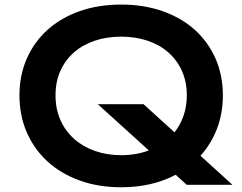

<svg xmlns="http://www.w3.org/2000/svg" viewBox="-20 -793 1040 824"><path d="M63.5 -383.8Q63.5 -470.2 95.2 -542Q127 -613.8 184.3 -665.3Q241.7 -716.8 322 -745.1Q402.3 -773.4 500 -773.4Q597.2 -773.4 677.7 -745.1Q758.3 -716.8 815.7 -665.3Q873 -613.8 904.8 -542Q936.5 -470.2 936.5 -383.8Q936.5 -306.6 911.4 -241Q886.2 -175.3 840.3 -124.5L977.5 0H781.2L733.9 -43Q684.1 -16.6 625.5 -2.9Q566.9 10.7 500 10.7Q402.3 10.7 322 -18.3Q241.7 -47.4 184.3 -99.6Q127 -151.9 95.2 -224.4Q63.5 -296.9 63.5 -383.8ZM218.3 -383.8Q218.3 -324.7 239.5 -277.3Q260.7 -230 298.6 -196.5Q336.4 -163.1 387.9 -145Q439.5 -127 500 -127Q564.9 -127 618.7 -147.5L399.9 -345.7H596.2L729 -225.1Q753.9 -256.8 767.8 -296.6Q781.7 -336.4 781.7 -383.8Q781.7 -442.9 760.3 -489.7Q738.8 -536.6 701.2 -569.1Q663.6 -601.6 612.1 -618.7Q560.5 -635.7 500 -635.7Q439.5 -635.7 387.9 -618.7Q336.4 -601.6 298.6 -569.1Q260.7 -536.6 239.5 -489.7Q218.3 -442.9 218.3 -383.8Z"/></svg>

Font: Krona One
Style: Regular
Weight: 400
Version: Version 1.003